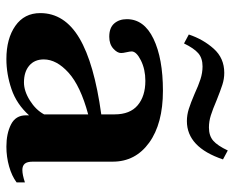

<svg xmlns="http://www.w3.org/2000/svg" viewBox="-86 -637 733 601"><g transform="rotate(90 280.5 -336.5)"><path d="M88 -561Q103 -606 132.5 -639Q162 -672 208 -672Q227 -672 245.5 -666Q264 -660 294 -648Q322 -636 341 -630Q360 -624 379 -624Q405 -624 420.5 -637.5Q436 -651 451 -683L479 -668Q441 -555 359 -555Q340 -555 321 -561Q302 -567 274 -579Q248 -591 228 -597.5Q208 -604 188 -604Q162 -604 146.5 -590.5Q131 -577 116 -546ZM21 -96Q21 -172 99.5 -218.5Q178 -265 338 -287V-329Q338 -377 309.5 -401Q281 -425 233 -425Q197 -425 169 -411Q141 -397 141 -382Q141 -377 143.5 -366Q146 -355 146 -349Q146 -337 132 -324.5Q118 -312 95 -312Q67 -312 53.5 -327.5Q40 -343 40 -367Q40 -421 101.5 -450.5Q163 -480 264 -480Q367 -480 426.5 -437Q486 -394 486 -323V-73Q486 -55 492.5 -47.5Q499 -40 512 -40Q527 -40 551 -48V-22Q531 -7 501 1.5Q471 10 439 10Q398 10 369.5 -4.5Q341 -19 341 -51V-61Q306 -22 259 -6Q212 10 165 10Q101 10 61 -18Q21 -46 21 -96ZM338 -108V-246Q249 -222 207.5 -184.5Q166 -147 166 -107Q166 -78 185.5 -61.5Q205 -45 238 -45Q265 -45 294.5 -63.5Q324 -82 338 -108Z"/></g></svg>

Font: Taviraj SemiBold
Style: Regular
Weight: 600
Designer: Katatrad Team
Foundry: CadsonDemak
Version: Version 1.001